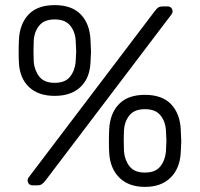

<svg xmlns="http://www.w3.org/2000/svg" viewBox="-20 -725 781 751"><path d="M194 -350Q130 -350 93.5 -384.5Q57 -419 54 -480Q53 -497 53 -523Q53 -551 54 -569Q57 -632 92 -668.5Q127 -705 194 -705Q261 -705 296 -668.5Q331 -632 334 -569Q336 -533 336 -523Q336 -514 334 -480Q331 -419 294.5 -384.5Q258 -350 194 -350ZM108 0Q99 0 93.5 -5.5Q88 -11 88 -20Q88 -26 92 -31L585 -681Q593 -692 599.5 -696Q606 -700 618 -700H635Q644 -700 649.5 -694.5Q655 -689 655 -680Q655 -674 651 -669L158 -19Q150 -9 143.5 -4.5Q137 0 125 0ZM194 -401Q235 -401 254 -425Q273 -449 276 -483Q278 -521 278 -525Q278 -532 276 -566Q274 -601 254.5 -625Q235 -649 194 -649Q153 -649 133.5 -625Q114 -601 112 -566Q111 -549 111 -525Q111 -502 112 -483Q115 -449 134 -425Q153 -401 194 -401ZM547 6Q483 6 446.5 -30.5Q410 -67 407 -129Q406 -146 406 -172Q406 -200 407 -218Q410 -281 445 -317.5Q480 -354 547 -354Q614 -354 649 -317.5Q684 -281 687 -218Q689 -182 689 -172Q689 -163 687 -129Q684 -67 647.5 -30.5Q611 6 547 6ZM547 -50Q588 -50 607 -74Q626 -98 629 -132Q631 -170 631 -174Q631 -181 629 -215Q627 -250 607.5 -274Q588 -298 547 -298Q506 -298 486.5 -274Q467 -250 465 -215Q464 -198 464 -174Q464 -151 465 -132Q468 -98 487 -74Q506 -50 547 -50Z"/></svg>

Font: Rubik AZ
Style: Regular
Weight: 300
Designer: Hubert and Fischer
Foundry: Hubert & Fischer
Version: Version 2.000